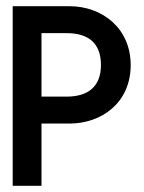

<svg xmlns="http://www.w3.org/2000/svg" viewBox="-20 -600 465 620"><path d="M21 0H114V-201H204C308 -201 402 -268 402 -390C402 -508 311 -580 204 -580H21ZM114 -288V-493H195C265 -493 306 -461 306 -390C306 -320 264 -288 195 -288Z"/></svg>

Font: Charger Sport
Style: BdNrw
Weight: 700
Designer: Jasper
Foundry: Cannot Into Space Fonts
Version: Version 1.1